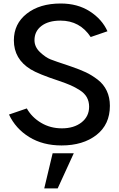

<svg xmlns="http://www.w3.org/2000/svg" viewBox="-20 -796 668 1074"><path d="M227.5 257.8 274.4 61.5H392.6L302.7 257.8ZM30.3 -155.3 129.9 -189.5Q158.2 -139.6 210 -108.9Q261.7 -78.1 326.2 -78.1Q393.6 -78.1 436 -111.3Q478.5 -144.5 478.5 -199.2Q478.5 -228.5 465.8 -251.5Q453.1 -274.4 426.3 -291.5Q399.4 -308.6 374.5 -319.3Q349.6 -330.1 309.6 -343.8Q194.3 -381.8 151.4 -408.2Q57.6 -465.8 57.6 -570.3Q57.6 -663.1 129.9 -719.7Q202.1 -776.4 319.3 -776.4Q414.1 -776.4 482.4 -732.4Q550.8 -688.5 581.1 -621.1L487.3 -588.9Q426.8 -680.7 318.4 -680.7Q251 -680.7 211.9 -650.9Q172.9 -621.1 172.9 -571.3Q172.9 -533.2 204.1 -503.9Q235.4 -474.6 262.7 -463.9Q290 -453.1 358.4 -430.7Q373 -425.8 380.9 -422.9Q426.8 -407.2 460 -391.6Q493.2 -376 526.4 -350.6Q559.6 -325.2 577.1 -288.1Q594.7 -251 594.7 -204.1Q594.7 -99.6 519.5 -41Q444.3 17.6 324.2 17.6Q219.7 17.6 143.6 -29.3Q67.4 -76.2 30.3 -155.3Z"/></svg>

Font: Gothic A1 SemiBold
Style: Regular
Weight: 600
Version: Version 2.50